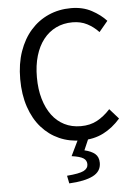

<svg xmlns="http://www.w3.org/2000/svg" viewBox="-60 -713 690 984"><g transform="rotate(-5 285.5 -221.0)"><path d="M338 12Q276 12 224 -11Q172 -34 133.5 -77.5Q95 -121 73.5 -184.5Q52 -248 52 -328Q52 -407 74 -470Q96 -533 135 -577Q174 -621 227 -644.5Q280 -668 343 -668Q403 -668 448.5 -643.5Q494 -619 523 -587L478 -533Q452 -561 419 -578Q386 -595 344 -595Q297 -595 259 -576.5Q221 -558 194 -523.5Q167 -489 152.5 -440Q138 -391 138 -330Q138 -268 152.5 -218.5Q167 -169 193 -134Q219 -99 256.5 -80Q294 -61 341 -61Q389 -61 425 -80.5Q461 -100 493 -135L539 -83Q500 -38 451 -13Q402 12 338 12ZM256 226 248 186Q311 181 334 169.5Q357 158 357 136Q357 116 340 105Q323 94 280 88L324 -3H377L348 64Q383 72 402 88Q421 104 421 135Q421 179 378.5 200.5Q336 222 256 226Z"/></g></svg>

Font: SourceSansPro
Style: Book
Weight: 400
Designer: Paul D. Hunt
Foundry: Adobe Systems Incorporated
Version: Version 2.021;PS 2.000;hotconv 1.0.86;makeotf.lib2.5.63406